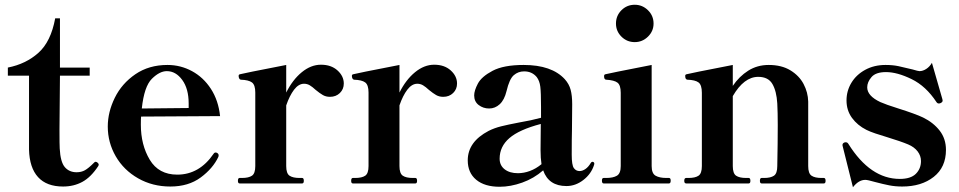

<svg xmlns="http://www.w3.org/2000/svg" viewBox="-20 -771 4029 807"><path d="M102 -142V-453H13V-487Q89 -502 141.5 -549Q194 -596 212 -694H232V-487H357V-453H232L230 -227Q230 -160 231 -147Q234 -90 252.5 -68.5Q271 -47 302 -47Q322 -47 337 -55.5Q352 -64 373 -85Q378 -91 382 -91Q386 -91 390.5 -87Q395 -83 395 -79Q395 -77 393 -73Q362 -26 326 -6.5Q290 13 245 13Q176 13 140 -26.5Q104 -66 102 -142Z M899 -118 898 -112Q875 -63 823.5 -25Q772 13 696 13Q621 13 560.5 -21.5Q500 -56 466.5 -114Q433 -172 433 -239Q433 -300 462.5 -360Q492 -420 549 -459Q606 -498 684 -498Q739 -498 787 -472Q835 -446 866.5 -397.5Q898 -349 905 -283L573 -281Q572 -271 572 -247Q572 -162 609.5 -99.5Q647 -37 725 -37Q818 -37 878 -125Q881 -130 887 -130Q889 -130 893 -128Q899 -124 899 -118ZM576 -315 773 -317V-336Q773 -398 746 -435Q719 -472 681 -472Q651 -472 618.5 -440Q586 -408 576 -315Z M1425 -420Q1425 -396 1408.5 -380Q1392 -364 1367 -364Q1350 -364 1337 -371.5Q1324 -379 1307 -393Q1293 -406 1282 -412.5Q1271 -419 1258 -419Q1235 -419 1216 -394Q1197 -369 1183 -328V-73Q1183 -42 1197 -32.5Q1211 -23 1239 -23H1250Q1257 -23 1257 -11Q1257 0 1250 0H987Q980 0 980 -11Q980 -23 987 -23H997Q1025 -23 1039 -32.5Q1053 -42 1053 -73V-382Q1053 -414 1039 -424.5Q1025 -435 992 -436Q987 -437 985 -442Q983 -447 983 -452Q983 -458 989 -459Q998 -462 1183 -498V-382Q1210 -436 1248.5 -467.5Q1287 -499 1329 -499Q1372 -499 1398.5 -475Q1425 -451 1425 -420Z M1901 -420Q1901 -396 1884.5 -380Q1868 -364 1843 -364Q1826 -364 1813 -371.5Q1800 -379 1783 -393Q1769 -406 1758 -412.5Q1747 -419 1734 -419Q1711 -419 1692 -394Q1673 -369 1659 -328V-73Q1659 -42 1673 -32.5Q1687 -23 1715 -23H1726Q1733 -23 1733 -11Q1733 0 1726 0H1463Q1456 0 1456 -11Q1456 -23 1463 -23H1473Q1501 -23 1515 -32.5Q1529 -42 1529 -73V-382Q1529 -414 1515 -424.5Q1501 -435 1468 -436Q1463 -437 1461 -442Q1459 -447 1459 -452Q1459 -458 1465 -459Q1474 -462 1659 -498V-382Q1686 -436 1724.5 -467.5Q1763 -499 1805 -499Q1848 -499 1874.5 -475Q1901 -451 1901 -420Z M2478 -83 2477 -78Q2465 -40 2432 -14.5Q2399 11 2361 11Q2286 11 2263 -55Q2224 -21 2175 -3.5Q2126 14 2080 14Q2017 14 1981.5 -15.5Q1946 -45 1946 -97Q1946 -175 2034 -221Q2058 -233 2086 -240Q2114 -247 2161 -256Q2214 -265 2254 -276V-321Q2254 -382 2251 -406.5Q2248 -431 2236 -447Q2216 -471 2183 -471Q2158 -471 2139.5 -455Q2121 -439 2109 -388Q2100 -351 2080.5 -333Q2061 -315 2036 -315Q2011 -315 1992 -329.5Q1973 -344 1973 -370Q1973 -390 1988.5 -419.5Q2004 -449 2050.5 -473.5Q2097 -498 2181 -498Q2299 -498 2354 -438Q2372 -418 2378.5 -393.5Q2385 -369 2385 -333L2384 -223Q2383 -190 2383 -121Q2383 -77 2392 -64.5Q2401 -52 2416 -52Q2428 -52 2440.5 -60.5Q2453 -69 2463 -86Q2466 -91 2470 -91Q2473 -91 2475.5 -89Q2478 -87 2478 -83ZM2256 -81Q2252 -106 2252 -140L2253 -250Q2162 -226 2121 -190.5Q2080 -155 2080 -104Q2080 -76 2101 -59.5Q2122 -43 2157 -43Q2182 -43 2207.5 -52.5Q2233 -62 2256 -81Z M2569 -672Q2569 -705 2592 -728Q2615 -751 2648 -751Q2680 -751 2703.5 -728Q2727 -705 2727 -672Q2727 -640 2703.5 -617Q2680 -594 2648 -594Q2615 -594 2592 -617Q2569 -640 2569 -672ZM2517 0Q2510 0 2510 -12Q2510 -23 2517 -23H2528Q2557 -23 2573 -32.5Q2589 -42 2589 -73V-381Q2589 -413 2575.5 -423.5Q2562 -434 2528 -436Q2519 -436 2519 -451Q2519 -458 2525 -459Q2535 -462 2719 -498V-73Q2719 -42 2735.5 -32.5Q2752 -23 2781 -23H2792Q2799 -23 2799 -12Q2799 0 2792 0Z M3443 -23Q3450 -23 3450 -11Q3450 0 3443 0H3181Q3174 0 3174 -11Q3174 -23 3181 -23H3192Q3219 -23 3233 -32.5Q3247 -42 3247 -73Q3249 -172 3249 -246Q3249 -298 3247 -336Q3244 -388 3226.5 -418Q3209 -448 3167 -448Q3107 -448 3060 -367V-73Q3060 -42 3074 -32.5Q3088 -23 3116 -23H3127Q3134 -23 3134 -11Q3134 0 3127 0H2864Q2856 0 2856 -11Q2856 -23 2864 -23H2874Q2902 -23 2916 -32.5Q2930 -42 2930 -73V-381Q2930 -414 2916 -424.5Q2902 -435 2869 -436Q2860 -437 2860 -452Q2860 -458 2866 -459Q2875 -462 3060 -498V-410Q3087 -450 3125 -474Q3163 -498 3211 -498Q3265 -498 3302 -475.5Q3339 -453 3357.5 -418Q3376 -383 3377 -344V-246V-73Q3377 -42 3391 -32.5Q3405 -23 3433 -23Z M3522 -156 3521 -161Q3521 -169 3529 -172Q3531 -173 3535 -173Q3542 -173 3546 -166Q3638 -19 3762 -19Q3808 -19 3829.5 -40.5Q3851 -62 3851 -94Q3851 -116 3837 -134.5Q3823 -153 3797 -164Q3766 -177 3707 -195Q3683 -202 3659.5 -210Q3636 -218 3622 -225Q3584 -244 3561 -275.5Q3538 -307 3538 -349Q3538 -389 3558.5 -423Q3579 -457 3616.5 -477.5Q3654 -498 3702 -498Q3732 -498 3756 -493Q3780 -488 3816 -479Q3839 -472 3845 -472Q3859 -472 3873.5 -481.5Q3888 -491 3897 -507L3941 -354L3942 -348Q3942 -342 3934 -338Q3930 -336 3926 -336Q3920 -336 3916 -342Q3872 -409 3811.5 -438.5Q3751 -468 3704 -468Q3661 -468 3643 -447Q3625 -426 3625 -404Q3625 -368 3680 -342Q3705 -331 3753 -316Q3829 -292 3860 -277Q3903 -256 3929.5 -222Q3956 -188 3956 -141Q3956 -68 3904.5 -27.5Q3853 13 3772 13Q3743 13 3717.5 8Q3692 3 3658 -6Q3627 -15 3617 -15Q3589 -15 3565 16Z"/></svg>

Font: Shippori Mincho ExtraBold
Style: Regular
Weight: 800
Designer: FONTDASU
Foundry: FONTDASU / Google Inc. / but / Adobe
Version: Version 3.110; ttfautohint (v1.8.3)